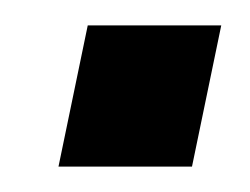

<svg xmlns="http://www.w3.org/2000/svg" viewBox="-20 -131 197 151"><path d="M26 0H131L154 -111H49Z"/></svg>

Font: League Gothic
Style: Italic
Weight: 400
Designer: The League of Moveable Type
Version: Version 1.600; ttfautohint (v1.8.3)